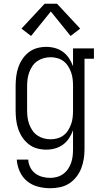

<svg xmlns="http://www.w3.org/2000/svg" viewBox="-20 -787 540 1020"><path d="M247 213Q214 213 181.5 204.5Q149 196 124 175.5Q99 155 85 124Q71 93 69 61H130Q131 82 140.5 101.5Q150 121 167 134Q184 147 205 152.5Q226 158 247 158Q265 158 283 153Q301 148 316 137Q331 126 341.5 110.5Q352 95 358 77.5Q364 60 366 41.5Q368 23 368 5V-95Q360 -73 347 -53Q334 -33 315 -19Q296 -5 273 1.5Q250 8 226 8Q201 8 177 1.5Q153 -5 133 -20.5Q113 -36 99 -57Q85 -78 77 -101.5Q69 -125 66 -150Q63 -175 63 -200V-330Q63 -355 66 -380Q69 -405 77 -428.5Q85 -452 99 -473Q113 -494 133 -509.5Q153 -525 177 -531.5Q201 -538 226 -538Q250 -538 273 -531.5Q296 -525 315 -511Q334 -497 347 -477Q360 -457 368 -435V-530H479V-475H429V5Q429 31 425 57Q421 83 411.5 107.5Q402 132 385.5 153Q369 174 347 188Q325 202 299 207.5Q273 213 247 213ZM249 -47Q267 -47 285 -52Q303 -57 317.5 -68Q332 -79 342 -95Q352 -111 358 -128Q364 -145 366 -163.5Q368 -182 368 -200V-330Q368 -348 366 -366.5Q364 -385 358 -402Q352 -419 342 -435Q332 -451 317.5 -462Q303 -473 285 -478Q267 -483 249 -483Q230 -483 212 -478Q194 -473 178.5 -462.5Q163 -452 152.5 -436.5Q142 -421 135.5 -403.5Q129 -386 126.5 -367.5Q124 -349 124 -330V-200Q124 -181 126.5 -162.5Q129 -144 135.5 -126.5Q142 -109 152.5 -93.5Q163 -78 178.5 -67.5Q194 -57 212 -52Q230 -47 249 -47ZM145 -596 94 -635 217 -767H283L406 -635L355 -596L250 -726Z"/></svg>

Font: Iosevka Slab Light
Style: Regular
Weight: 300
Monospace: yes
Designer: Belleve Invis
Foundry: Belleve Invis
Version: Version 11.1.0; ttfautohint (v1.8.3)